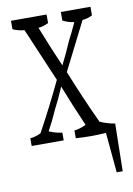

<svg xmlns="http://www.w3.org/2000/svg" viewBox="-84 -582 588 848"><g transform="rotate(-10 210.0 -158.0)"><path d="M382.3 -527.8Q382.3 -503.9 382.3 -489.3Q360.4 -478 337.9 -476.6Q281.7 -364.3 229.5 -261.7Q279.8 -136.2 333.5 -21Q366.7 -6.3 400.4 -1Q398.4 110.4 396.5 212.4Q396.5 212.4 369.6 212.4Q361.3 127.4 353 32.7Q318.4 35.2 284.4 35.2Q250.5 35.2 217.8 32.7Q217.8 20 217.8 -2Q244.1 -4.9 270.5 -18.1Q231.9 -105.5 193.8 -203.1Q171.4 -149.9 148.4 -106.4Q127 -57.6 105 -18.1Q135.3 -4.9 163.6 -2Q163.6 20.5 163.6 32.7Q163.6 32.7 20 32.7Q20 20 20 -2Q43.9 -3.9 67.9 -15.6Q125.5 -120.6 180.2 -235.8Q130.4 -351.1 77.6 -476.6Q51.8 -478.5 25.9 -489.7Q25.9 -503.9 25.9 -527.8Q25.9 -527.8 185.5 -527.8Q185.5 -503.9 185.5 -489.7Q163.1 -478 140.1 -476.1Q177.7 -380.4 215.3 -294.4Q238.8 -339.8 262.2 -395Q280.8 -429.7 300.3 -473.6Q274.4 -476.6 249.5 -489.3Q249.5 -503.4 249.5 -527.8Q249.5 -527.8 382.3 -527.8Z"/></g></svg>

Font: Scarab Serif
Style: Light
Weight: 300
Designer: John Roberts
Foundry: Scarab
Version: 1.0